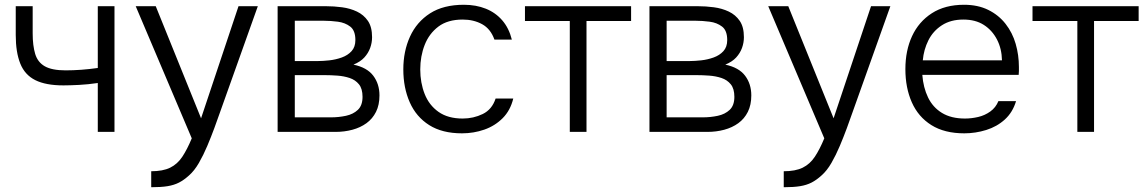

<svg xmlns="http://www.w3.org/2000/svg" viewBox="-20 -553 4802 805"><path d="M390 0V-205Q350 -199 311.5 -197Q273 -195 246 -195Q172 -195 128 -217Q84 -239 65 -286.5Q46 -334 46 -406V-527H117V-413Q117 -362 127.5 -327Q138 -292 168 -275Q198 -258 255 -258Q287 -258 321 -260.5Q355 -263 390 -268V-527H460V0Z M614 232V165Q663 165 693.5 150Q724 135 744.5 104Q765 73 784 27L549 -527H633L823 -57L980 -527H1061L902 -81Q892 -52 878.5 -15.5Q865 21 849 59Q833 97 814 130Q795 163 772 183Q751 202 730.5 212.5Q710 223 683 227.5Q656 232 614 232Z M1144 0V-527H1347Q1380 -527 1414 -522.5Q1448 -518 1476.5 -504.5Q1505 -491 1522.5 -465.5Q1540 -440 1540 -397Q1540 -374 1532 -352Q1524 -330 1507.5 -312Q1491 -294 1462 -282Q1519 -270 1545 -235.5Q1571 -201 1571 -153Q1571 -113 1556.5 -84Q1542 -55 1516.5 -36.5Q1491 -18 1457.5 -9Q1424 0 1387 0ZM1216 -61H1368Q1400 -61 1430.5 -67.5Q1461 -74 1480.5 -92.5Q1500 -111 1500 -147Q1500 -181 1485 -199.5Q1470 -218 1446 -226Q1422 -234 1394 -236Q1366 -238 1341 -238H1216ZM1216 -297H1312Q1334 -297 1361 -300Q1388 -303 1413 -312Q1438 -321 1454 -338.5Q1470 -356 1470 -385Q1470 -425 1448.5 -441.5Q1427 -458 1396.5 -462Q1366 -466 1338 -466H1216Z M1917 6Q1834 6 1779.5 -28.5Q1725 -63 1698 -124Q1671 -185 1671 -262Q1671 -338 1699 -399.5Q1727 -461 1783 -497Q1839 -533 1925 -533Q1976 -533 2017 -516.5Q2058 -500 2086 -467.5Q2114 -435 2126 -387H2053Q2037 -432 2001.5 -451.5Q1966 -471 1920 -471Q1857 -471 1818 -441.5Q1779 -412 1760.5 -364.5Q1742 -317 1742 -262Q1742 -206 1760.5 -159Q1779 -112 1818.5 -84Q1858 -56 1920 -56Q1965 -56 2004 -75Q2043 -94 2058 -140H2132Q2120 -90 2087.5 -57.5Q2055 -25 2010.5 -9.5Q1966 6 1917 6Z M2369 0V-465H2181V-527H2626V-465H2439V0Z M2703 0V-527H2906Q2939 -527 2973 -522.5Q3007 -518 3035.5 -504.5Q3064 -491 3081.5 -465.5Q3099 -440 3099 -397Q3099 -374 3091 -352Q3083 -330 3066.5 -312Q3050 -294 3021 -282Q3078 -270 3104 -235.5Q3130 -201 3130 -153Q3130 -113 3115.5 -84Q3101 -55 3075.5 -36.5Q3050 -18 3016.5 -9Q2983 0 2946 0ZM2775 -61H2927Q2959 -61 2989.5 -67.5Q3020 -74 3039.5 -92.5Q3059 -111 3059 -147Q3059 -181 3044 -199.5Q3029 -218 3005 -226Q2981 -234 2953 -236Q2925 -238 2900 -238H2775ZM2775 -297H2871Q2893 -297 2920 -300Q2947 -303 2972 -312Q2997 -321 3013 -338.5Q3029 -356 3029 -385Q3029 -425 3007.5 -441.5Q2986 -458 2955.5 -462Q2925 -466 2897 -466H2775Z M3266 232V165Q3315 165 3345.5 150Q3376 135 3396.5 104Q3417 73 3436 27L3201 -527H3285L3475 -57L3632 -527H3713L3554 -81Q3544 -52 3530.5 -15.5Q3517 21 3501 59Q3485 97 3466 130Q3447 163 3424 183Q3403 202 3382.5 212.5Q3362 223 3335 227.5Q3308 232 3266 232Z M4023 6Q3940 6 3885 -28.5Q3830 -63 3803 -124Q3776 -185 3776 -263Q3776 -341 3804 -401.5Q3832 -462 3887 -497.5Q3942 -533 4022 -533Q4080 -533 4123.5 -511.5Q4167 -490 4196 -453Q4225 -416 4238.5 -369Q4252 -322 4252 -272Q4252 -263 4252 -255Q4252 -247 4251 -239H3847Q3851 -186 3871 -144.5Q3891 -103 3929.5 -79.5Q3968 -56 4026 -56Q4053 -56 4081 -62.5Q4109 -69 4132 -85.5Q4155 -102 4166 -129H4240Q4226 -82 4193 -52Q4160 -22 4115 -8Q4070 6 4023 6ZM3849 -300H4181Q4180 -349 4160 -387.5Q4140 -426 4105 -448.5Q4070 -471 4019 -471Q3966 -471 3929 -447Q3892 -423 3872.5 -384Q3853 -345 3849 -300Z M4497 0V-465H4309V-527H4754V-465H4567V0Z"/></svg>

Font: Onest Light
Style: Regular
Weight: 300
Designer: Dmitri Voloshin, Andrey Kudryavtsev
Foundry: Dmitri Voloshin, Andrey Kudryavtsev
Version: Version 1.000;gftools[0.9.33]